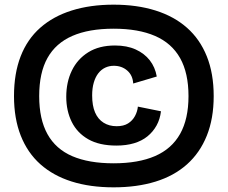

<svg xmlns="http://www.w3.org/2000/svg" viewBox="-20 -714 976 823"><path d="M467 89Q366 89 287 64Q208 39 153 -10Q98 -59 69 -132.5Q40 -206 40 -302Q40 -399 68.5 -472.5Q97 -546 152.5 -595Q208 -644 287.5 -669Q367 -694 467 -694Q567 -694 646.5 -669Q726 -644 781.5 -595Q837 -546 866.5 -472.5Q896 -399 896 -302Q896 -206 866.5 -132.5Q837 -59 781.5 -9.5Q726 40 646.5 64.5Q567 89 467 89ZM467 -14Q573 -14 644.5 -45Q716 -76 752 -140Q788 -204 788 -302Q788 -401 752 -465Q716 -529 644.5 -560Q573 -591 467 -591Q361 -591 290 -560Q219 -529 183.5 -465.5Q148 -402 148 -302Q148 -203 183.5 -139Q219 -75 290 -44.5Q361 -14 467 -14ZM479 -90Q406 -90 358.5 -117Q311 -144 287.5 -191.5Q264 -239 264 -299Q264 -362 288 -411.5Q312 -461 358.5 -490Q405 -519 473 -519Q524 -519 561.5 -502Q599 -485 622 -455.5Q645 -426 652 -386L551 -356Q549 -391 525.5 -411.5Q502 -432 468 -432Q448 -432 431 -424Q414 -416 401.5 -400Q389 -384 382 -360Q375 -336 375 -305Q375 -261 387.5 -232Q400 -203 424 -188Q448 -173 480 -173Q510 -173 529 -185Q548 -197 558.5 -216.5Q569 -236 571 -257L670 -237Q666 -203 651 -176Q636 -149 612 -129.5Q588 -110 554.5 -100Q521 -90 479 -90Z"/></svg>

Font: Bricolage Grotesque 20pt SemiBold
Style: Regular
Weight: 600
Version: Version 1.001;gftools[0.9.33.dev8+g029e19f]